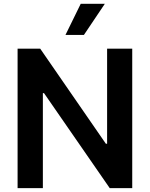

<svg xmlns="http://www.w3.org/2000/svg" viewBox="-20 -981 781 1001"><path d="M669.4 -727.3V0H552.2L209.5 -495.4H203.5V0H71.7V-727.3H189.6L532 -231.5H538.4V-727.3ZM321.4 -799 400.9 -961.3H526.6L417.6 -799Z"/></svg>

Font: InterMG SemiBold
Style: Regular
Weight: 600
Designer: Rasmus Andersson
Foundry: rsms
Version: Version 3.019;December 26, 2023;FontCreator 15.0.0.2955 64-b